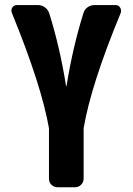

<svg xmlns="http://www.w3.org/2000/svg" viewBox="-20 -540 540 779"><path d="M449.2 -519.5Q460.9 -519.5 467.3 -509.3Q473.6 -499 469.7 -487.3Q348.6 -194.3 319.3 -19.5V184.6Q319.3 199.2 309.1 209.5Q298.8 219.7 284.2 219.7H213.9Q199.2 219.7 189 210Q178.7 200.2 178.7 184.6V-19.5Q148.4 -193.4 28.3 -487.3Q23.4 -499 29.8 -509.3Q36.1 -519.5 48.8 -519.5H133.8Q149.4 -519.5 162.1 -510.3Q174.8 -501 179.7 -486.3Q222.7 -349.6 248 -191.4Q248 -190.4 249 -190.4Q250 -190.4 250 -191.4Q275.4 -349.6 318.4 -486.3Q322.3 -501 335 -510.3Q347.7 -519.5 364.3 -519.5Z"/></svg>

Font: Rounded-L Mgen+ 1m bold
Style: Bold
Weight: 700
Designer: [Source Han Sans]
Ryoko NISHIZUKA  (kana & ideographs); Paul D. Hunt (Latin, Greek & Cyrillic); Wenlong ZHANG  (bopomofo
Version: Version 1.059.20150602